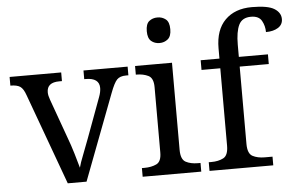

<svg xmlns="http://www.w3.org/2000/svg" viewBox="-53 -849 1443 927"><g transform="rotate(-5 669.0 -385.0)"><path d="M78 -441Q67 -473 51.5 -483.5Q36 -494 4 -494V-536H254V-494H241Q181 -494 181 -446Q181 -438 183 -429Q185 -420 189 -409L257 -220Q271 -183 284 -139.5Q297 -96 304 -70Q309 -91 325 -131Q341 -171 354 -207L426 -402Q435 -426 435 -445Q435 -494 369 -494H362V-536H576V-494H564Q535 -494 520.5 -479Q506 -464 488 -416L330 0H239Z M740 -636Q716 -636 699.5 -650Q683 -664 683 -698Q683 -733 699.5 -746.5Q716 -760 740 -760Q763 -760 780 -746.5Q797 -733 797 -698Q797 -664 780 -650Q763 -636 740 -636ZM602 0V-42H615Q648 -42 672.5 -53.5Q697 -65 697 -109V-426Q697 -470 672.5 -482Q648 -494 615 -494H612V-536H791V-114Q791 -67 815 -54.5Q839 -42 873 -42H886V0Z M926 0V-42H939Q973 -42 997 -54.5Q1021 -67 1021 -114V-489H930V-536H1021V-586Q1021 -675 1068.5 -722.5Q1116 -770 1198 -770Q1276 -770 1307 -750.5Q1338 -731 1338 -700Q1338 -673 1315 -658.5Q1292 -644 1256 -644Q1256 -674 1242 -699Q1228 -724 1190 -724Q1147 -724 1131 -691Q1115 -658 1115 -595V-536H1256V-489H1115V-114Q1115 -67 1139 -54.5Q1163 -42 1197 -42H1235V0Z"/></g></svg>

Font: Noto Serif Dives Akuru
Style: Regular
Weight: 400
Designer: Fernando Caro
Foundry: Fernando Caro
Version: Version 2.000; ttfautohint (v1.8.4.7-5d5b)